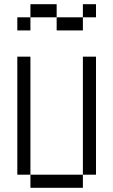

<svg xmlns="http://www.w3.org/2000/svg" viewBox="-20 -895 540 915"><path d="M437.5 -812.5V-875H375V-812.5H250V-750H375V-812.5ZM125 -62.5V0H375V-62.5ZM125 -62.5V-625H62.5V-62.5ZM375 -62.5H437.5V-625H375ZM125 -812.5H62.5V-750H125ZM125 -812.5H250V-875H125Z"/></svg>

Font: BFUnifontExMono
Style: Regular
Weight: 500
Version: Version 15.0.06